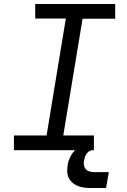

<svg xmlns="http://www.w3.org/2000/svg" viewBox="-20 -755 640 965"><path d="M50 0V-74H214L311 -662H157V-735H559V-661H395L298 -74H452V0ZM438 190Q421 190 404.5 188Q388 186 373 180.5Q358 175 346 165Q334 155 326.5 141Q319 127 318 110Q317 93 320 76Q323 54 334 32Q345 10 363.5 -5.5Q382 -21 405 -28Q428 -35 451 -35L445 0Q436 0 428 5.5Q420 11 414.5 19Q409 27 406.5 35.5Q404 44 402 53Q400 65 402 76Q404 87 411 95Q418 103 429 106.5Q440 110 452 110H527L513 190Z"/></svg>

Font: Iosevka Curly Extended Oblique
Style: Regular
Weight: 400
Width: 7
Italic angle: -9°
Monospace: yes
Designer: Belleve Invis
Foundry: Belleve Invis
Version: Version 11.1.0; ttfautohint (v1.8.3)